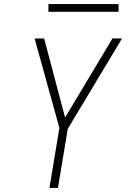

<svg xmlns="http://www.w3.org/2000/svg" viewBox="-20 -924 640 944"><path d="M223 0 272 -295 150 -735H197L300 -346L533 -735H580L313 -290L265 0ZM218 -866V-904H563V-866Z"/></svg>

Font: Iosevka Aile XLt Obl
Style: Regular
Weight: 200
Italic angle: -9°
Designer: Belleve Invis
Foundry: Belleve Invis
Version: Version 31.1.0; ttfautohint (v1.8.4)